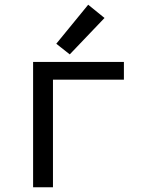

<svg xmlns="http://www.w3.org/2000/svg" viewBox="-20 -792 616 812"><path d="M120 0H204V-455H504V-530H120ZM275 -562 422 -716 353 -772 218 -607Z"/></svg>

Font: Iosevka SS01 Extended
Style: Regular
Weight: 400
Width: 7
Monospace: yes
Designer: Belleve Invis
Foundry: Belleve Invis
Version: Version 3.4.7; ttfautohint (v1.8.3)